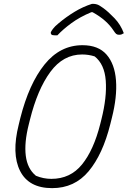

<svg xmlns="http://www.w3.org/2000/svg" viewBox="-20 -954 661 994"><path d="M407 -720Q489 -720 531.5 -671.5Q574 -623 580.5 -538Q587 -453 559 -343L551 -311Q512 -155 439 -67.5Q366 20 250 20Q129 20 84 -69Q39 -158 77 -309L85 -342Q130 -520 210.5 -620Q291 -720 407 -720ZM129 -310Q105 -215 113.5 -147.5Q122 -80 166 -44Q205 -28 246 -28Q344 -28 404.5 -102.5Q465 -177 499 -312L505 -336Q534 -451 527.5 -536.5Q521 -622 470 -662Q439 -672 405 -672Q307 -672 240.5 -581.5Q174 -491 135 -334ZM456 -934H465Q472 -934 482.5 -931Q493 -928 515 -912Q541 -893 573 -859.5Q605 -826 621 -782Q614 -778 609.5 -776Q605 -774 596 -774Q587 -774 581.5 -778.5Q576 -783 567 -797Q550 -823 523.5 -846.5Q497 -870 459 -891H453Q393 -866 349.5 -834Q306 -802 277 -771H265Q250 -771 246 -775.5Q242 -780 243 -787Q245 -792 254 -804.5Q263 -817 284 -834Q322 -866 365.5 -892.5Q409 -919 456 -934Z"/></svg>

Font: Recursive Mn Csl St Lt
Style: Italic
Weight: 300
Italic angle: -15°
Monospace: yes
Version: Version 1.079;hotconv 1.0.112;makeotfexe 2.5.65598; ttfautoh